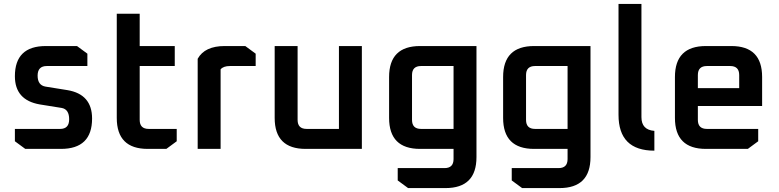

<svg xmlns="http://www.w3.org/2000/svg" viewBox="-20 -760 3977 980"><path d="M56 -39V-102H287Q333 -102 333 -151Q333 -202 295 -209L183 -227Q56 -249 56 -371Q56 -525 214 -525H373L426 -486V-423H219Q172 -423 172 -374Q172 -325 212 -318L324 -300Q450 -279 450 -155Q450 0 291 0H109Z M576 -158V-690H693V-525H872V-423H693V-148Q693 -102 739 -102H882V-39L829 0H734Q576 0 576 -158Z M989 0V-460Q1025 -525 1127 -525H1232L1285 -486V-423H1154Q1120 -423 1106 -406V0Z M1382 -158V-525H1499V-148Q1499 -102 1545 -102H1710V-525H1827V0H1540Q1382 0 1382 -158Z M1966 -158V-367Q1966 -525 2124 -525H2412V42Q2412 200 2254 200H2063L2010 161V98H2249Q2295 98 2295 52V0H2124Q1966 0 1966 -158ZM2083 -148Q2083 -102 2129 -102H2295V-423H2129Q2083 -423 2083 -377Z M2548 -158V-367Q2548 -525 2706 -525H2994V42Q2994 200 2836 200H2645L2592 161V98H2831Q2877 98 2877 52V0H2706Q2548 0 2548 -158ZM2665 -148Q2665 -102 2711 -102H2877V-423H2711Q2665 -423 2665 -377Z M3137 -174V-740H3254V-162Q3254 -97 3320 -92V9Q3137 9 3137 -174Z M3425 -158V-367Q3425 -525 3583 -525H3713Q3870 -525 3870 -367V-219H3542V-148Q3542 -102 3588 -102H3850V-39L3797 0H3583Q3425 0 3425 -158ZM3542 -310H3753V-377Q3753 -423 3707 -423H3588Q3542 -423 3542 -377Z"/></svg>

Font: Oxanium ExtraLight SemiBold
Style: Regular
Weight: 600
Version: Version 2.000